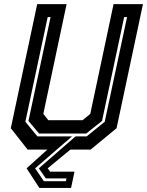

<svg xmlns="http://www.w3.org/2000/svg" viewBox="-20 -720 708 924"><path d="M169.5 184.5 108 90 208 0H113L32 -103L159 -700H300.5L188.5 -172L212.5 -141.5H377.5L414.5 -172L526.5 -700H668L541 -103L416 0H318.5L209.5 90L221 106H338.5L322 184.5ZM191 152H297L300 138.5H200.5L167 90L343.5 -63.5H397L484 -134L591.5 -638H577.5L471 -138L395 -77.5H168L117 -138L223.5 -638H209.5L102 -134L160 -63.5H326.5L149 90Z"/></svg>

Font: Tourney Expanded Regular
Style: Bold Italic
Weight: 700
Width: 7
Italic angle: -12°
Designer: Tyler Finck
Foundry: Etcetera Type Co
Version: Version 1.010; ttfautohint (v1.8.3)